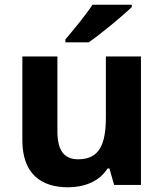

<svg xmlns="http://www.w3.org/2000/svg" viewBox="-20 -786 697 816"><path d="M540 -756V-766H373C344 -721 290 -656 258 -619V-606H357C408 -641 502 -719 540 -756ZM579 -546H430V-289C430 -173 403 -109 312 -109C251 -109 224 -149 224 -227V-546H75V-190C75 -50 152 10 269 10C337 10 402 -14 437 -70H445L465 0H579Z"/></svg>

Font: Noto Sans Bassa Vah
Style: Bold
Weight: 700
Designer: Monotype Design Team
Foundry: Monotype Imaging Inc.
Version: Version 2.002